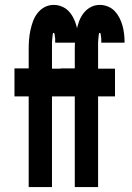

<svg xmlns="http://www.w3.org/2000/svg" viewBox="-20 -763 540 783"><path d="M97 0V-370H39V-484H97V-563Q97 -582 98.5 -601.5Q100 -621 104 -639.5Q108 -658 114.5 -676Q121 -694 133 -709.5Q145 -725 162 -734Q179 -743 199 -743Q216 -743 232 -736.5Q248 -730 259.5 -718Q271 -706 279 -690.5Q287 -675 291.5 -658.5Q296 -642 298 -625Q300 -608 300 -591V-589H205Q205 -592 205 -594.5Q205 -597 205 -599.5Q205 -602 205 -604.5Q205 -607 204.5 -610Q204 -613 203.5 -615.5Q203 -618 203 -620.5Q203 -623 202 -626Q201 -629 199 -629Q196 -629 195.5 -625.5Q195 -622 194.5 -619Q194 -616 194 -613.5Q194 -611 193.5 -608Q193 -605 193 -602.5Q193 -600 192.5 -597Q192 -594 192 -591Q192 -588 192 -585.5Q192 -583 192 -580Q192 -577 192 -574Q192 -571 192 -568.5Q192 -566 192 -563V-483H261V-370H192V0ZM285 0V-370H227V-484H285V-563Q285 -582 286.5 -601.5Q288 -621 292 -639.5Q296 -658 302.5 -676Q309 -694 321 -709.5Q333 -725 350 -734Q367 -743 387 -743Q404 -743 420 -736.5Q436 -730 447.5 -718Q459 -706 467 -690.5Q475 -675 479.5 -658.5Q484 -642 486 -625Q488 -608 488 -591V-589H393Q393 -592 393 -594.5Q393 -597 393 -599.5Q393 -602 393 -604.5Q393 -607 392.5 -610Q392 -613 391.5 -615.5Q391 -618 391 -620.5Q391 -623 390 -626Q389 -629 387 -629Q384 -629 383.5 -625.5Q383 -622 382.5 -619Q382 -616 382 -613.5Q382 -611 381.5 -608Q381 -605 381 -602.5Q381 -600 380.5 -597Q380 -594 380 -591Q380 -588 380 -585.5Q380 -583 380 -580Q380 -577 380 -574Q380 -571 380 -568.5Q380 -566 380 -563V-483H449V-370H380V0Z"/></svg>

Font: Iosevka Term Curly Heavy
Style: Regular
Weight: 900
Designer: Belleve Invis
Foundry: Belleve Invis
Version: Version 32.3.0